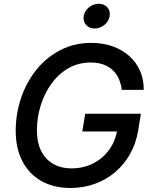

<svg xmlns="http://www.w3.org/2000/svg" viewBox="-20 -959 784 990"><path d="M343.8 10.3Q256.8 10.3 193.4 -25.6Q129.9 -61.5 95.5 -127.7Q61 -193.8 61 -284.7Q61 -371.6 88.4 -452.9Q115.7 -534.2 167 -598.4Q218.3 -662.6 290.3 -700.2Q362.3 -737.8 451.7 -737.8Q510.7 -737.8 560.3 -720.2Q609.9 -702.6 646 -670.7Q682.1 -638.7 701.9 -594.2Q721.7 -549.8 721.2 -495.6H607.9Q604 -527.8 592 -554Q580.1 -580.1 559.8 -598.6Q539.6 -617.2 511.5 -627Q483.4 -636.7 448.2 -636.7Q383.3 -636.7 331.8 -606.7Q280.3 -576.7 244.4 -526.4Q208.5 -476.1 189.5 -414.1Q170.4 -352.1 170.4 -288.1Q170.4 -192.9 219 -141.8Q267.6 -90.8 348.6 -90.8Q408.7 -90.8 458.5 -115.5Q508.3 -140.1 541.5 -185.1Q574.7 -230 584.5 -289.1L612.3 -281.2H404.3L419.4 -372.6H706.5L692.4 -285.6Q680.7 -217.8 649.7 -163.3Q618.7 -108.9 572.3 -70.1Q525.9 -31.2 467.5 -10.5Q409.2 10.3 343.8 10.3ZM467.8 -812Q439.9 -812 423.6 -830.8Q407.2 -849.6 411.6 -876Q416 -902.8 438.7 -921.1Q461.4 -939.5 489.3 -939.5Q517.1 -939.5 533.4 -921.1Q549.8 -902.8 545.4 -876Q541.5 -849.6 518.6 -830.8Q495.6 -812 467.8 -812Z"/></svg>

Font: Inter 18pt Medium
Style: Italic
Weight: 500
Italic angle: -9.3988°
Designer: Rasmus Andersson
Foundry: rsms
Version: Version 4.001;git-66647c0bb